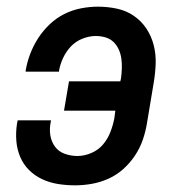

<svg xmlns="http://www.w3.org/2000/svg" viewBox="-20 -548 540 576"><path d="M205 8Q179 8 154 4Q129 0 106.5 -10.5Q84 -21 67 -38Q50 -55 40.5 -77.5Q31 -100 29 -125.5Q27 -151 31 -177L33 -187H133L132 -181Q128 -161 131 -142Q134 -123 145 -108Q156 -93 174.5 -86.5Q193 -80 212 -80Q233 -80 254 -89Q275 -98 289 -114.5Q303 -131 311 -151.5Q319 -172 323 -193L326 -216H172L187 -304H341L343 -313Q345 -328 345.5 -343Q346 -358 344 -372.5Q342 -387 336 -400Q330 -413 320 -422.5Q310 -432 296 -436Q282 -440 267 -440Q248 -440 227.5 -432Q207 -424 192.5 -408.5Q178 -393 169 -373.5Q160 -354 157 -335V-333H57V-336Q61 -361 70.5 -386Q80 -411 94.5 -433.5Q109 -456 129 -475Q149 -494 173 -506Q197 -518 223 -523Q249 -528 274 -528Q303 -528 331 -522Q359 -516 381.5 -500.5Q404 -485 419 -462.5Q434 -440 441 -413Q448 -386 447 -357Q446 -328 441 -299L421 -179Q417 -154 408.5 -129Q400 -104 385 -81.5Q370 -59 350 -41Q330 -23 305.5 -12Q281 -1 255.5 3.5Q230 8 205 8Z"/></svg>

Font: Iosevka Term Curly Semibold
Style: Italic
Weight: 600
Italic angle: -9°
Designer: Belleve Invis
Foundry: Belleve Invis
Version: Version 32.3.0